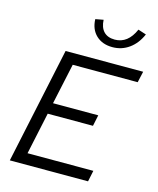

<svg xmlns="http://www.w3.org/2000/svg" viewBox="-134 -1026 919 1119"><g transform="rotate(15 325.5 -466.5)"><path d="M34 0 183 -700H651L636 -633H244L191 -387H464L450 -320H177L123 -67H520L506 0ZM440 -792Q379 -792 341.5 -827.5Q304 -863 302 -924L350 -933Q352 -887 375.5 -862.5Q399 -838 442 -838Q521 -838 561 -930L610 -914Q585 -856 540.5 -824Q496 -792 440 -792Z"/></g></svg>

Font: Red Hat Text
Style: Italic
Weight: 300
Italic angle: -12°
Designer: Pentagram, MCKL
Foundry: Pentagram, MCKL
Version: Version 1.023